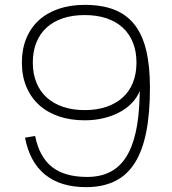

<svg xmlns="http://www.w3.org/2000/svg" viewBox="-20 -755 707 790"><path d="M328.5 -735Q269 -735 221 -718.5Q173 -702 139.5 -671.3Q106 -640.5 88 -596.5Q70 -552.5 70 -497.5Q70 -442.5 88.3 -398.5Q106.5 -354.5 140 -323.8Q173.5 -293 221.3 -276.5Q269 -260 328.5 -260Q369 -260 405 -268.5Q441 -277 470.5 -292.5Q500 -308 521.8 -330.3Q543.5 -352.5 555 -380.5L554.5 -359Q552.5 -273.5 538.5 -211Q524.5 -148.5 498 -107.5Q471.5 -66.5 431.8 -46.8Q392 -27 338.5 -27Q246 -27 194 -68Q142 -109 124.5 -195.5L83 -188.5Q102 -88 165.5 -36.5Q229 15 334 15Q402 15 451.8 -9Q501.5 -33 533.8 -83.3Q566 -133.5 581.5 -210.8Q597 -288 597 -394Q597 -483.5 581.5 -548Q566 -612.5 533.3 -654Q500.5 -695.5 449.8 -715.3Q399 -735 328.5 -735ZM328.5 -693Q378.5 -693 418 -679.8Q457.5 -666.5 485 -641.3Q512.5 -616 527 -579.8Q541.5 -543.5 541.5 -497.5Q541.5 -451.5 527 -415.3Q512.5 -379 485 -354Q457.5 -329 418 -315.5Q378.5 -302 328.5 -302Q278.5 -302 239 -315.5Q199.5 -329 172 -354Q144.5 -379 129.8 -415.3Q115 -451.5 115 -497.5Q115 -543.5 129.5 -579.8Q144 -616 171.5 -641.3Q199 -666.5 238.8 -679.8Q278.5 -693 328.5 -693Z"/></svg>

Font: Vela Sans GX ExtLt
Style: Regular
Weight: 200
Designer: Principal design: Mikhail Sharanda - project Manrope.
Design modification: Ravid Balaliev
Foundry: Mikhail Sharanda
Version: Version 1.001